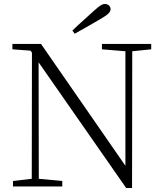

<svg xmlns="http://www.w3.org/2000/svg" viewBox="-20 -946 828 974"><path d="M358.9 -774.9 347.2 -791Q374.5 -817.4 402.1 -842Q429.7 -866.7 455.1 -890.1Q477.5 -910.2 489.5 -918Q501.5 -925.8 512.2 -925.8Q523.9 -925.8 532.5 -918.5Q541 -911.1 541 -899.9Q541 -888.2 529.5 -877Q518.1 -865.7 488.8 -849.1Q457.5 -831.1 424.8 -812Q392.1 -793 358.9 -774.9ZM747.1 -723.1V-695.8L650.9 -686L649.9 7.8H620.1L175.8 -629.9L176.8 -39.1L295.9 -27.8V0H45.9V-27.8L141.1 -39.1L142.1 -679.2L134.8 -689L43 -695.8V-723.1H188L616.2 -105V-686L497.1 -695.8V-723.1Z"/></svg>

Font: Source Han Serif CN ExtraLight
Style: Regular
Weight: 250
Designer: Ryoko NISHIZUKA  (kana & ideographs); Frank Grießhammer (Latin, Greek & Cyrillic); Wenlong ZHANG  (bopomofo); Sandoll Co
Foundry: Adobe Systems Incorporated
Version: Version 1.001;PS 1.001;hotconv 16.6.54;makeotf.lib2.5.65590